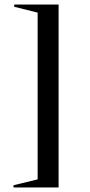

<svg xmlns="http://www.w3.org/2000/svg" viewBox="-20 -742 400 852"><path d="M240 -722V90H40V80L147 54V-686L43 -712V-722Z"/></svg>

Font: Cinzel Eorzea
Style: Regular
Weight: 500
Designer: Natanael Gama
Version: Version 2.000